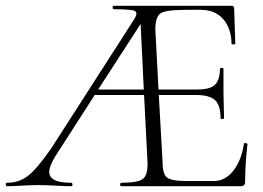

<svg xmlns="http://www.w3.org/2000/svg" viewBox="-58 -645 911 665"><path d="M787 -147Q787 -152 797 -148Q800 -147 799 -145Q791 -75 791 -15Q791 0 775 0H363Q358 0 358 -6Q358 -12 363 -12Q419 -12 436.5 -25Q454 -38 453 -81L441 -316H270L146 -123Q120 -85 114 -61Q108 -37 126 -24.5Q144 -12 188 -12Q193 -12 193 -6Q193 0 188 0Q170 0 134.5 -2Q99 -4 73 -4Q49 -4 17.5 -2Q-14 0 -33 0Q-38 0 -38 -6Q-38 -12 -33 -12Q8 -12 39.5 -36.5Q71 -61 120 -132L404 -574Q422 -601 409 -607Q397 -613 337 -613Q332 -613 332 -619Q332 -625 337 -625H744Q753 -625 753 -616L757 -494Q757 -492 753.5 -491.5Q750 -491 747 -491.5Q744 -492 744 -494Q743 -547 715 -579Q687 -611 637 -611H589Q517 -611 498.5 -599Q480 -587 480 -543L491 -335H625Q669 -335 686 -351Q703 -367 704 -406Q704 -410 710 -410Q716 -410 716 -406V-325Q716 -310 717 -281Q718 -252 718 -235Q718 -233 712 -233Q706 -233 706 -235Q706 -280 687 -298Q668 -316 620 -316H492L505 -85Q505 -43 520 -30.5Q535 -18 589 -18H683Q722 -18 750 -53.5Q778 -89 787 -147ZM282 -335H440L429 -562Z"/></svg>

Font: Cormorant Upright Light
Style: Regular
Weight: 300
Designer: Christian Thalmann (Catharsis Fonts)
Foundry: Catharsis Fonts
Version: Version 3.302;PS 003.302;hotconv 1.0.88;makeotf.lib2.5.64775